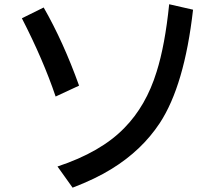

<svg xmlns="http://www.w3.org/2000/svg" viewBox="-20 -824 1039 895"><path d="M239.3 -374Q181.6 -544.9 82 -738.8L183.6 -789.1Q275.4 -628.9 348.6 -424.8ZM248 -47.9Q450.2 -114.7 559.6 -227.5Q661.1 -330.6 710 -489.3Q749 -612.3 768.6 -804.2L879.9 -778.8Q839.8 -425.3 724.6 -250Q640.6 -123 501 -37.1Q425.8 9.8 318.4 50.8Z"/></svg>

Font: UDEV Gothic 35
Style: Bold
Weight: 700
Version: v2.1.0; ttfautohint (v1.8.4.7-5d5b-dirty) -l 6 -r 45 -G 200 